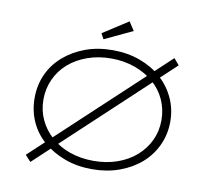

<svg xmlns="http://www.w3.org/2000/svg" viewBox="-95 -998 1244 1136"><g transform="rotate(10 527.0 -429.5)"><path d="M159 31 125 -6 892 -722 924 -684ZM525 10Q435 10 361 -17.5Q287 -45 232 -92Q177 -139 147.5 -204.5Q118 -270 118 -347Q118 -424 147.5 -489Q177 -554 232 -602Q287 -650 361 -677.5Q435 -705 525 -705Q614 -705 688.5 -678Q763 -651 817.5 -602.5Q872 -554 902.5 -488.5Q933 -423 933 -347Q933 -271 902.5 -205Q872 -139 817.5 -91.5Q763 -44 688.5 -17Q614 10 525 10ZM525 -40Q602 -40 667.5 -63Q733 -86 780.5 -128Q828 -170 854 -225.5Q880 -281 880 -347Q880 -412 854 -469Q828 -526 780.5 -567Q733 -608 667.5 -631.5Q602 -655 525 -655Q448 -655 382.5 -631.5Q317 -608 270 -567Q223 -526 197 -469Q171 -412 171 -347Q171 -281 197 -225.5Q223 -170 270 -128Q317 -86 382.5 -63Q448 -40 525 -40ZM459 -759 441 -792 593 -890 627 -838Z"/></g></svg>

Font: Lexend Tera ExtraLight
Style: Regular
Weight: 250
Designer: Bonnie Shaver-Troup, Thomas Jockin
Foundry: Lexend
Version: Version 1.007